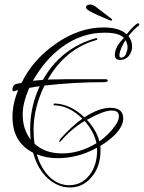

<svg xmlns="http://www.w3.org/2000/svg" viewBox="-20 -655 634 846"><path d="M288 171Q237 171 193 133Q146 92 126 18Q35 -28 35 -140Q35 -198 60 -258Q55 -257 51 -256Q47 -255 42 -253H40Q35 -253 35 -259Q35 -282 55 -286L75 -290Q124 -391 224 -461Q327 -534 436 -534Q506 -534 538 -504Q564 -536 581 -549Q584 -552 588 -552Q594 -552 594 -548Q594 -545 591 -542Q567 -523 546 -496Q562 -476 562 -450Q562 -436 558 -427Q544 -391 508 -391Q486 -391 486 -413Q486 -430 495.5 -448.5Q505 -467 526 -488Q505 -511 441 -511Q341 -511 255 -449Q179 -394 125 -299L169 -303Q249 -444 403 -487Q407 -488 408 -484Q410 -480 406 -479Q269 -441 190 -304Q198 -305 217.5 -305Q237 -305 269 -306H444Q455 -306 455 -300Q455 -293 438 -293Q306 -293 176 -278Q128 -180 128 -84Q128 -50 132 -22Q178 21 254 21Q331 21 405 -24Q395 -74 353 -122Q294 -87 248 -33Q243 -28 242 -28Q240 -28 242 -34Q244 -41 245 -42Q297 -100 343 -132Q286 -189 220 -191Q216 -191 216 -195Q216 -199 220 -199Q290 -197 352 -138Q416 -180 466 -180Q523 -180 523 -133Q523 -100 488 -63Q459 -34 422 -12L423 -3V6Q423 82 381 128Q344 171 288 171ZM513 -401Q528 -401 535 -417Q538 -425 540 -432Q542 -439 542 -446Q542 -462 533 -478Q509 -440 506 -414V-411Q506 -401 513 -401ZM115 -40Q113 -62 113 -88Q113 -185 155 -275L132 -272Q126 -270 120 -269.5Q114 -269 109 -268L106 -261Q94 -233 87 -205Q80 -177 80 -150Q80 -86 115 -40ZM418 -32Q461 -63 488 -102Q504 -124 504 -143Q504 -168 472 -168Q452 -168 423.5 -156.5Q395 -145 363 -127Q405 -82 418 -32ZM285 161Q339 161 373.5 117.5Q408 74 408 6Q408 -1 407 -4Q324 42 233 42Q184 42 142 25Q161 90 202 128Q239 161 285 161ZM472 -564Q470 -562 416 -586Q366 -608 361 -617Q359 -619 359 -624Q359 -629 364.5 -632Q370 -635 377 -635Q389 -635 401 -626L473 -571L474 -570V-568Q474 -566 472 -564Z"/></svg>

Font: Lovers Quarrel
Style: Regular
Weight: 400
Designer: Robert E. Leuschke
Foundry: Robert E. Leuschke
Version: Version 1.010; ttfautohint (v1.8.3)